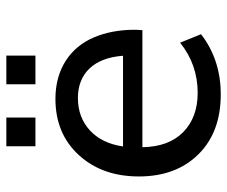

<svg xmlns="http://www.w3.org/2000/svg" viewBox="-76 -634 720 609"><g transform="rotate(-90 284.5 -329.0)"><path d="M125 -299.3C131.3 -343.8 148.4 -378.9 175.8 -404.3C203.6 -429.7 237.8 -442.4 278.8 -442.4C356.9 -442.4 406.2 -391.1 412.6 -299.3ZM290 10.7C363.8 10.7 427.2 -10.3 481 -51.8L454.1 -118.2C407.7 -81.1 355 -62.5 294.9 -62.5C243.7 -62.5 202.1 -77.6 170.9 -107.9C139.6 -138.7 123.5 -181.6 122.6 -237.8H493.7C494.6 -247.6 495.1 -255.4 495.1 -261.7C495.1 -311 486.8 -354.5 470.7 -392.1C439 -466.8 370.1 -513.7 276.4 -513.7C202.1 -513.7 142.6 -488.8 97.2 -439C52.2 -389.6 29.8 -326.2 29.8 -249C29.8 -170.4 53.2 -107.4 100.1 -60.1C147 -12.7 210.4 10.7 290 10.7ZM413.1 -577.1V-669.4H322.3V-577.1ZM216.8 -577.1V-669.4H125.5V-577.1Z"/></g></svg>

Font: Ride
Style: Regular
Weight: 400
Version: Version 3.000